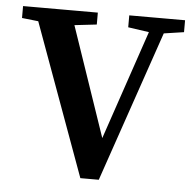

<svg xmlns="http://www.w3.org/2000/svg" viewBox="-47 -656 707 706"><g transform="rotate(5 306.5 -303.0)"><path d="M275 3 52 -609H186L352 -123H333L498 -609H553L343 3ZM10 -565V-609H286V-565L164 -551H137ZM402 -565V-609H608V-565L514 -551H499Z"/></g></svg>

Font: Lisu Bosa ExtraBold
Style: Regular
Weight: 800
Designer: David Morse, Annie Olsen, Victor Gaultney, Frank Grießhammer (Latin)
Foundry: SIL International
Version: Version 2.000